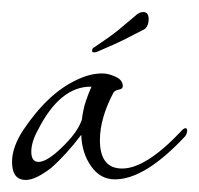

<svg xmlns="http://www.w3.org/2000/svg" viewBox="-27 -298 331 319"><path d="M16 1Q-7 1 -7 -29Q-7 -53 11 -81Q53 -144 102 -166Q123 -176 143 -176Q153 -176 165 -170.5Q177 -165 177 -155Q177 -150 170 -149Q166 -148 164.5 -147Q163 -146 162 -145Q139 -102 139 -65Q139 -18 176 -18Q215 -18 273 -79Q278 -85 281 -85Q284 -85 284 -81Q284 -77 281 -72Q214 0 164 0Q140 0 125 -21Q109 -43 108 -74Q83 -41 58 -19Q32 1 16 1ZM37 -29Q48 -29 66 -44Q82 -58 93 -71.5Q104 -85 109 -99Q111 -116 115.5 -129.5Q120 -143 125 -154Q73 -155 36 -82Q25 -62 25 -46Q25 -29 37 -29ZM130 -211Q126 -211 126 -213Q126 -218 129 -219Q156 -237 169.5 -248Q183 -259 197 -271Q204 -278 211 -278Q220 -278 220 -266Q220 -256 214 -250Q195 -240 180 -232.5Q165 -225 139 -214Q133 -211 130 -211Z"/></svg>

Font: Passions Conflict
Style: Regular
Weight: 400
Designer: Robert E. Leuschke
Foundry: Robert E. Leuschke
Version: Version 1.010; ttfautohint (v1.8.3)